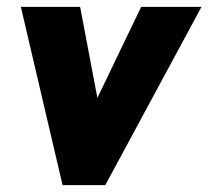

<svg xmlns="http://www.w3.org/2000/svg" viewBox="-20 -537 604 557"><path d="M161.5 0 40.5 -517H212.5L262.5 -253L389.5 -517H564.5L285.5 0Z"/></svg>

Font: Public Sans Thin Black
Style: Italic
Weight: 900
Italic angle: -8°
Version: Version 2.001